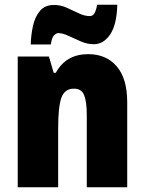

<svg xmlns="http://www.w3.org/2000/svg" viewBox="-20 -792 611 812"><path d="M353 -563Q429 -563 473.5 -511.5Q518 -460 518 -360V0H347V-306Q347 -361 336 -389Q325 -417 293 -417Q253 -417 239.5 -378.5Q226 -340 226 -250V0H55V-553H187L207 -484H216Q259 -563 353 -563ZM110 -604Q111 -644 119.5 -682.5Q128 -721 149 -746Q170 -771 209 -771Q236 -771 262 -759.5Q288 -748 312.5 -736Q337 -724 360 -724Q372 -724 379 -735Q386 -746 391 -772H476Q474 -688 446 -646.5Q418 -605 377 -605Q349 -605 321.5 -617Q294 -629 269.5 -640.5Q245 -652 226 -652Q218 -652 208.5 -642.5Q199 -633 195 -604Z"/></svg>

Font: Noto Sans Telugu Condensed Black
Style: Regular
Weight: 900
Width: 3
Designer: Jelle Bosma - Monotype Design Team
Foundry: Monotype Imaging Inc.
Version: Version 2.005; ttfautohint (v1.8.4.7-5d5b)